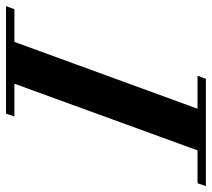

<svg xmlns="http://www.w3.org/2000/svg" viewBox="-110 -650 703 637"><g transform="rotate(90 241.5 -331.5)"><path d="M-56.6 0 -46.4 -27.8H62L283.7 -635.3H174.3L184.6 -663.1H540.5L530.8 -635.3H421.9L200.7 -27.8H309.6L299.8 0Z"/></g></svg>

Font: Elstob 14pt
Style: Bold Italic
Weight: 700
Italic angle: -20°
Designer: Peter S. Baker
Version: Version 1.015